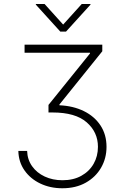

<svg xmlns="http://www.w3.org/2000/svg" viewBox="-20 -775 649 986"><path d="M74.2 0H119.3Q120.7 44.7 144.9 78.7Q169 112.6 209.7 131.6Q250.4 150.6 300.8 150.6Q356.9 150.6 397.7 127.8Q438.6 105.1 460.8 66.2Q483 27.3 483 -21Q483 -96.2 425.2 -146.8Q367.5 -197.4 249.6 -197.4H229V-236.2L442.1 -500.4V-504.3H106.2V-545.5H505.3V-511.7L285.2 -238.3V-234.4Q356.2 -231.2 410.7 -204.4Q465.2 -177.6 496.1 -130.7Q527 -83.8 527 -21Q527 38 499.1 86.3Q471.2 134.6 420.3 163.2Q369.3 191.8 300.1 191.8Q237.9 191.8 187.1 167.6Q136.4 143.5 106 100.3Q75.6 57.2 74.2 0ZM208.8 -754.6 304.3 -648.8 399.9 -754.6H444.6V-751.1L318.9 -612.6H289.8L164.1 -751.1V-754.6Z"/></svg>

Font: Inter Extra Light BETA
Style: Regular
Weight: 200
Designer: Rasmus Andersson
Foundry: rsms
Version: Version 3.011;git-f93a4a705